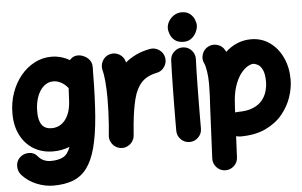

<svg xmlns="http://www.w3.org/2000/svg" viewBox="-66 -898 2043 1298"><g transform="rotate(-5 956.0 -249.0)"><path d="M484.4 -565.4Q487.8 -565.4 491.2 -565.4Q495.6 -564.9 500 -564.5Q512.2 -562.5 523.9 -557.1Q546.9 -547.9 562.3 -529.1Q577.6 -510.3 578.6 -488.3Q580.1 -479 579.6 -470.2L578.6 -448.7Q577.6 -272.5 567.4 -145.3Q557.1 -18.1 534.2 67.6Q511.2 153.3 473.1 203.6Q435.1 253.9 378.9 275.4Q322.8 296.9 245.6 296.9Q189.5 296.9 132.3 273.7Q75.2 250.5 34.7 206.1Q11.7 180.2 12 145.3Q12.2 110.4 36.1 87.4Q62 62.5 98.1 62.7Q134.3 63 154.8 88.4Q173.8 111.3 196.3 120.4Q218.8 129.4 240.7 129.4Q292 129.4 324.7 113Q357.4 96.7 376 45.4Q323.2 66.4 264.2 66.4Q189.9 66.4 132.8 32.2Q75.7 -2 43.5 -64.7Q11.2 -127.4 11.2 -211.9Q11.2 -286.6 34.2 -352.1Q57.1 -417.5 97.7 -466.8Q138.2 -516.1 191.7 -544.2Q245.1 -572.3 306.2 -572.3Q371.6 -572.3 429.7 -538.6Q435.5 -545.4 442.9 -550.8Q460.9 -565.4 484.4 -565.4ZM266.6 -90.8Q324.7 -90.8 360.6 -137.5Q396.5 -184.1 400.4 -265.1L404.8 -350.6Q385.3 -376 358.9 -390.6Q332.5 -405.3 304.2 -405.3Q268.1 -405.3 239.7 -380.1Q211.4 -355 195.3 -310.8Q179.2 -266.6 179.2 -209.5Q179.2 -90.8 266.6 -90.8Z M722.7 83.5Q712.9 82.5 703.6 79.1Q703.6 79.1 703.1 79.1Q702.6 78.6 701.7 78.6Q668.9 65.9 654.8 34.2Q654.8 34.2 654.3 34.2Q654.3 33.7 653.8 32.7Q645 13.2 647.5 -8.3Q647.9 -11.2 647.9 -14.6Q649.4 -30.8 650.9 -47.6Q652.3 -64.5 653.8 -81.1Q656.7 -122.6 658.7 -168.7Q660.6 -214.8 660.6 -259.8Q660.6 -320.8 655.8 -373.8Q650.9 -426.8 644 -450.2Q634.8 -482.9 651.4 -513.9Q668 -544.9 700.7 -554.2Q733.4 -564 764.2 -547.4Q794.9 -530.8 804.2 -498Q805.7 -493.7 806.6 -489.7Q838.4 -516.6 879.6 -536.4Q920.9 -556.2 974.1 -566.4Q1007.8 -572.8 1037.1 -553.2Q1066.4 -533.7 1072.8 -500Q1079.1 -466.3 1059.6 -437Q1040 -407.7 1006.3 -401.4Q939.5 -388.2 902.8 -348.4Q866.2 -308.6 848.6 -239.7Q831.1 -170.9 821.3 -71.3Q818.4 -28.3 814.5 8.3Q813.5 18.1 810.1 27.3Q810.1 27.3 810.1 27.8Q809.6 28.3 809.6 29.3Q796.9 62 765.1 76.2Q765.1 76.2 765.1 76.7Q764.6 76.7 763.7 77.1Q744.1 85.9 722.7 83.5Z M1107.9 -694.8Q1107.9 -719.7 1121.8 -742.7Q1135.7 -765.6 1158.9 -780.3Q1182.1 -794.9 1209.5 -794.9Q1244.6 -794.9 1265.6 -778.1Q1286.6 -761.2 1295.9 -738.5Q1305.2 -715.8 1305.2 -698.2Q1305.2 -678.7 1294.2 -654.3Q1283.2 -629.9 1261.2 -612.3Q1239.3 -594.7 1207 -594.7Q1168.5 -594.7 1147 -612.5Q1125.5 -630.4 1116.7 -653.8Q1107.9 -677.2 1107.9 -694.8ZM1199.2 -557.6Q1233.9 -556.2 1257.1 -530.5Q1280.3 -504.9 1278.8 -470.2Q1277.3 -437 1276.1 -388.9Q1274.9 -340.8 1274.2 -286.1Q1273.4 -231.4 1272.9 -177.2Q1272.5 -123 1272.2 -76.7Q1272 -30.3 1272 0Q1272 34.2 1247.3 58.8Q1222.7 83.5 1188 83.5Q1153.8 83.5 1129.2 58.8Q1104.5 34.2 1104.5 0Q1104.5 -31.2 1104.7 -77.6Q1105 -124 1105.5 -178.5Q1106 -232.9 1106.9 -288.3Q1107.9 -343.8 1109.1 -393.1Q1110.4 -442.4 1111.8 -478Q1113.3 -512.7 1139.2 -535.9Q1165 -559.1 1199.2 -557.6Z M1410.2 294.9Q1376 293.5 1352.5 267.6Q1329.1 241.7 1330.6 207.5L1346.2 -128.4Q1349.1 -176.3 1351.1 -217.5Q1353 -258.8 1353 -294.4Q1353 -342.3 1346.9 -381.6Q1340.8 -420.9 1332.5 -437Q1317.4 -467.8 1328.6 -500.7Q1339.8 -533.7 1370.6 -548.8Q1401.4 -564 1434.6 -553Q1467.8 -542 1482.9 -511.2Q1485.4 -506.8 1487.3 -502Q1523.4 -535.6 1567.4 -554Q1611.3 -572.3 1660.6 -572.3Q1732.4 -572.3 1787.4 -533.4Q1842.3 -494.6 1873.5 -428Q1904.8 -361.3 1904.8 -277.3Q1904.8 -221.7 1884.5 -160.4Q1864.3 -99.1 1820.3 -45.2Q1776.4 8.8 1705.3 42.5Q1634.3 76.2 1532.7 76.2Q1518.1 76.2 1504.4 71.3L1497.6 215.3Q1496.1 249.5 1470.5 272.9Q1444.8 296.4 1410.2 294.9ZM1513.2 -118.7 1511.7 -88.4Q1522 -90.8 1532.7 -90.8Q1594.2 -90.8 1634.3 -107.9Q1674.3 -125 1696.8 -152.8Q1719.2 -180.7 1728.5 -213.4Q1737.8 -246.1 1737.8 -277.3Q1737.8 -331.1 1724.4 -358.6Q1710.9 -386.2 1692.9 -395.8Q1674.8 -405.3 1660.6 -405.3Q1646 -405.3 1623 -392.1Q1600.1 -378.9 1576.4 -348.4Q1552.7 -317.9 1535.2 -266.6Q1517.6 -215.3 1514.6 -138.7Q1514.6 -134.3 1513.7 -129.9Q1513.7 -123.5 1513.2 -118.7Z"/></g></svg>

Font: Mikhak Black
Style: Regular
Weight: 900
Designer: Amin Abedi
Version: Version 3.3